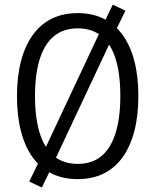

<svg xmlns="http://www.w3.org/2000/svg" viewBox="-20 -771 676 836"><path d="M318.3 8.9Q254.7 8.9 205.8 -14.8Q157 -38.5 123.1 -84.7Q89.2 -130.9 71.6 -198.4Q53.9 -265.9 53.9 -352Q53.9 -438.3 71.7 -505.7Q89.5 -573.1 123.4 -619.6Q157.2 -666.2 206.1 -690.1Q254.9 -713.9 318.3 -713.9Q381.6 -713.9 430.5 -690Q479.3 -666 513.1 -620.1Q546.9 -574.3 564.6 -507Q582.4 -439.8 582.4 -353.2Q582.4 -266.9 564.8 -199.4Q547.1 -131.9 513.2 -85.4Q479.3 -38.8 430.5 -14.9Q381.6 8.9 318.3 8.9ZM318.3 -57.4Q380.1 -57.4 420.8 -90.6Q461.5 -123.8 482.7 -189.9Q503.9 -256.1 503.9 -353Q503.9 -450.6 483 -516.1Q462 -581.7 420.9 -614.7Q379.8 -647.6 318.3 -647.6Q257.5 -647.6 216.1 -614.5Q174.8 -581.4 153.6 -515.5Q132.4 -449.6 132.4 -352Q132.4 -255.6 153.6 -189.6Q174.8 -123.6 216.1 -90.5Q257.5 -57.4 318.3 -57.4ZM162.3 45.6 107.5 19.5 152.9 -74.2 170.9 -112.2 415.1 -632 428.9 -663.2 470.9 -750.6 526 -724.5 480.6 -631.1 462.6 -593 218.4 -73 204.4 -41.7Z"/></svg>

Font: Nunito Sans 12pt ExtraLight Condensed
Style: Regular
Weight: 200
Width: 3
Version: Version 3.101;gftools[0.9.27]